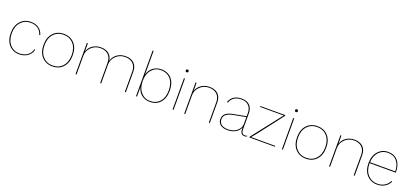

<svg xmlns="http://www.w3.org/2000/svg" viewBox="37 -1804 6185 2887"><g transform="rotate(20 3129.0 -360.0)"><path d="M281 -510Q356 -510 408 -474Q460 -438 478 -373L464 -366Q448 -428 400 -462Q352 -496 281 -496Q187 -496 127 -429.5Q67 -363 67 -250Q67 -137 126 -70.5Q185 -4 278 -4Q350 -4 404 -42Q458 -80 468 -142L482 -137Q469 -71 412 -30.5Q355 10 278 10Q177 10 114 -60Q51 -130 51 -250Q51 -369 115.5 -439.5Q180 -510 281 -510Z M639.5 -440Q704 -510 809 -510Q914 -510 978 -440Q1042 -370 1042 -250Q1042 -130 978 -60Q914 10 809 10Q704 10 639.5 -60Q575 -130 575 -250Q575 -370 639.5 -440ZM966 -429.5Q906 -496 809 -496Q712 -496 651.5 -429.5Q591 -363 591 -250Q591 -137 651.5 -70.5Q712 -4 809 -4Q906 -4 966 -70.5Q1026 -137 1026 -250Q1026 -363 966 -429.5Z M1178 0V-500H1194V-367Q1212 -430 1268.5 -470Q1325 -510 1402 -510Q1480 -510 1528.5 -471Q1577 -432 1586 -361Q1601 -427 1658.5 -469.5Q1716 -512 1796 -512Q1883 -512 1932.5 -464.5Q1982 -417 1982 -331V-2H1966V-329Q1966 -409 1919.5 -453.5Q1873 -498 1793 -498Q1707 -498 1647.5 -440Q1588 -382 1588 -303V0H1572V-327Q1572 -407 1525.5 -451.5Q1479 -496 1399 -496Q1313 -496 1253.5 -438Q1194 -380 1194 -301V0Z M2369 -510Q2473 -510 2534 -440.5Q2595 -371 2595 -250Q2595 -129 2534 -59.5Q2473 10 2369 10Q2291 10 2235.5 -33Q2180 -76 2162 -153V0H2146V-730H2162V-349Q2181 -425 2236.5 -467.5Q2292 -510 2369 -510ZM2366 -4Q2464 -4 2521.5 -69.5Q2579 -135 2579 -250Q2579 -365 2521.5 -430.5Q2464 -496 2366 -496Q2277 -496 2219.5 -429Q2162 -362 2162 -250Q2162 -139 2219.5 -71.5Q2277 -4 2366 -4Z M2761 -620Q2761 -598 2739 -598Q2717 -598 2717 -620Q2717 -642 2739 -642Q2761 -642 2761 -620ZM2747 -500V0H2731V-500Z M3141 -510Q3228 -510 3277.5 -462.5Q3327 -415 3327 -329V0H3311V-327Q3311 -407 3264.5 -451.5Q3218 -496 3138 -496Q3052 -496 2992.5 -438Q2933 -380 2933 -301V0H2917V-500H2933V-367Q2950 -430 3007 -470Q3064 -510 3141 -510Z M3888 -6Q3910 -6 3922 -14L3921 0Q3907 8 3885 8Q3813 8 3813 -84V-107Q3793 -51 3737 -20.5Q3681 10 3615 10Q3539 10 3497 -22Q3455 -54 3455 -112Q3455 -217 3599 -245L3813 -286V-336Q3813 -410 3771.5 -453Q3730 -496 3654 -496Q3517 -496 3475 -378L3462 -388Q3508 -510 3654 -510Q3738 -510 3783.5 -464.5Q3829 -419 3829 -336V-78Q3829 -6 3888 -6ZM3617 -4Q3660 -4 3703 -19.5Q3746 -35 3779.5 -73.5Q3813 -112 3813 -165V-272L3610 -233Q3471 -206 3471 -114Q3471 -61 3508.5 -32.5Q3546 -4 3617 -4Z M3962 0V-14L4293 -437L4333 -486H3954V-500H4352V-486L4040 -83L3983 -14H4368V0Z M4510 -620Q4510 -598 4488 -598Q4466 -598 4466 -620Q4466 -642 4488 -642Q4510 -642 4510 -620ZM4496 -500V0H4480V-500Z M4696.5 -440Q4761 -510 4866 -510Q4971 -510 5035 -440Q5099 -370 5099 -250Q5099 -130 5035 -60Q4971 10 4866 10Q4761 10 4696.5 -60Q4632 -130 4632 -250Q4632 -370 4696.5 -440ZM5023 -429.5Q4963 -496 4866 -496Q4769 -496 4708.5 -429.5Q4648 -363 4648 -250Q4648 -137 4708.5 -70.5Q4769 -4 4866 -4Q4963 -4 5023 -70.5Q5083 -137 5083 -250Q5083 -363 5023 -429.5Z M5459 -510Q5546 -510 5595.5 -462.5Q5645 -415 5645 -329V0H5629V-327Q5629 -407 5582.5 -451.5Q5536 -496 5456 -496Q5370 -496 5310.5 -438Q5251 -380 5251 -301V0H5235V-500H5251V-367Q5268 -430 5325 -470Q5382 -510 5459 -510Z M6210 -255H5791V-250Q5791 -137 5851.5 -70.5Q5912 -4 6007 -4Q6068 -4 6118 -34Q6168 -64 6193 -116L6206 -109Q6180 -54 6126.5 -22Q6073 10 6007 10Q5905 10 5840 -60Q5775 -130 5775 -250Q5775 -369 5838.5 -439.5Q5902 -510 5999 -510Q6098 -510 6154 -444Q6210 -378 6210 -262ZM5999 -496Q5913 -496 5855 -435Q5797 -374 5792 -270H6196Q6194 -373 6142.5 -434.5Q6091 -496 5999 -496Z"/></g></svg>

Font: Elaine Sans Thin
Style: Regular
Weight: 250
Designer: Wei Huang
Foundry: Wei Huang
Version: Version 2.001;December 24, 2019;FontCreator 12.0.0.2547 64-b